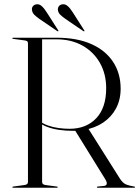

<svg xmlns="http://www.w3.org/2000/svg" viewBox="-20 -876 650 896"><path d="M543 -462Q543 -410.5 521.5 -370.2Q500 -330 461.5 -304Q423 -278 371 -269.5Q363 -268.5 354.2 -267.2Q345.5 -266 337 -265.8Q328.5 -265.5 319 -265.5Q286.5 -265.5 256.5 -269.8Q226.5 -274 201 -283.5Q175.5 -293 157 -308.5L161 -314Q179.5 -299 203.5 -290.5Q227.5 -282 253.8 -278.5Q280 -275 304 -275Q382.5 -275 429 -324Q475.5 -373 475.5 -464.5Q475.5 -530.5 446.5 -582Q417.5 -633.5 365.2 -663Q313 -692.5 243.5 -692.5H176.5V-27.5Q176.5 -20.5 180.2 -17.2Q184 -14 192.5 -12.5L245 -5.5Q247.5 -5 248.5 -4.5Q249.5 -4 249.5 -2.5Q249.5 0 245.5 0H41.5Q39.5 0 38.5 -1Q37.5 -2 37.5 -2.5Q37.5 -5 42 -5.5L94.5 -12.5Q103 -14 106.8 -17.2Q110.5 -20.5 110.5 -27.5V-674.5Q110.5 -680.5 106.8 -683.5Q103 -686.5 94.5 -687.5L42 -694.5Q37.5 -695 37.5 -697.5Q37.5 -698.5 38.5 -699.2Q39.5 -700 41.5 -700H243.5Q340 -700 406.5 -670.2Q473 -640.5 508 -586.8Q543 -533 543 -462ZM328 -271 390.5 -278.5 539.5 -42.5Q554 -20 570.8 -14.2Q587.5 -8.5 606 -5.5Q608.5 -5 609.5 -4.5Q610.5 -4 610.5 -2.5Q610.5 -2 609.5 -1Q608.5 0 606.5 0H436Q432 0 432 -2.5Q432 -4 433 -4.5Q434 -5 436 -5.5L466.5 -8.5Q477.5 -10.5 478.2 -18.8Q479 -27 471 -40ZM198 -818.5 251 -735.5Q252.5 -734 252.8 -732.8Q253 -731.5 252.5 -730.5Q251.5 -729.5 250.2 -729.8Q249 -730 247 -731L163.5 -788Q150 -797.5 140.2 -807Q130.5 -816.5 129 -830.5Q128 -840.5 134.2 -847.8Q140.5 -855 151.5 -856Q163.5 -857.5 175 -847.2Q186.5 -837 198 -818.5ZM319.5 -818.5 372.5 -735.5Q374 -734 374.2 -732.8Q374.5 -731.5 374 -730.5Q373 -729.5 371.8 -729.8Q370.5 -730 368.5 -731L285 -788Q271.5 -797.5 261.5 -807Q251.5 -816.5 250 -830.5Q249.5 -840.5 255.5 -847.8Q261.5 -855 272.5 -856Q285 -857.5 296.5 -847.2Q308 -837 319.5 -818.5Z"/></svg>

Font: Fraunces 120pt Light
Style: Regular
Weight: 300
Version: Version 1.000;[b76b70a41]